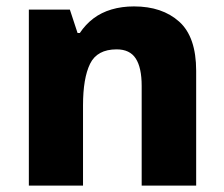

<svg xmlns="http://www.w3.org/2000/svg" viewBox="-20 -579 699 599"><path d="M70 0V-549H198L222 -476H229Q247 -503 271.5 -521.5Q296 -540 328 -549.5Q360 -559 398 -559Q486 -559 539 -511.5Q592 -464 592 -358V0H422V-311Q422 -368 403.5 -396.5Q385 -425 344 -425Q283 -425 261 -380Q239 -335 239 -250V0Z"/></svg>

Font: Noto Sans Symbols ExtraBold
Style: Regular
Weight: 800
Version: Version 2.002